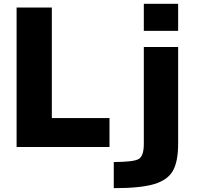

<svg xmlns="http://www.w3.org/2000/svg" viewBox="-20 -772 1040 1011"><path d="M252.9 -732.4V-150.4H556.6V2H67.4V-732.4ZM579.1 218.8V81.1Q687.5 81.1 712.4 64Q737.3 46.9 737.3 -14.6V-524.4H918V-14.6Q918 78.1 890.6 127Q863.3 175.8 792 197.3Q720.7 218.8 579.1 218.8ZM737.3 -609.4V-752H918V-609.4Z"/></svg>

Font: GenEi Gothic M Heavy
Style: Regular
Weight: 800
Designer: o_tamon (Modified); [Source Han Sans]
Ryoko NISHIZUKA  (kana & ideographs); Paul D. Hunt (Latin, Greek & Cyrillic); Wenl
Version: Version 1.1a;Original Version 1.004